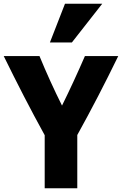

<svg xmlns="http://www.w3.org/2000/svg" viewBox="-25 -1001 655 1031"><path d="M361 -773H243L324 -981H524ZM610 -700C538 -552 466 -413 390 -276V10H215V-275C139 -413 67 -553 -5 -700H187C224 -610 265 -520 308 -434C351 -521 392 -610 431 -700Z"/></svg>

Font: Repo ExtraBold
Style: Bold
Weight: 700
Designer: Stefan Peev
Foundry: Context Ltd
Version: Version 1.502